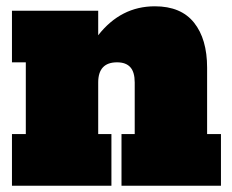

<svg xmlns="http://www.w3.org/2000/svg" viewBox="-20 -590 736 610"><path d="M682 -164V0H366V-164H408V-328Q408 -361 394 -376.5Q380 -392 352 -392Q292 -392 292 -328V-164H334V0H18V-164H62V-392H18V-556H292V-478Q364 -570 472 -570Q555 -570 596.5 -518Q638 -466 638 -375V-164Z"/></svg>

Font: Alfa Slab One
Style: Regular
Weight: 400
Designer: JM Sole
Foundry: JM Sole
Version: Version 2.000